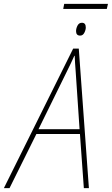

<svg xmlns="http://www.w3.org/2000/svg" viewBox="-79 -967 575 987"><path d="M-59 0H-30L108 -278H332L352 0H378L326 -717H297ZM119 -303 265 -600Q276 -622 285.5 -642Q295 -662 303 -680H305Q306 -662 307 -641Q308 -620 310 -600L330 -303ZM246 -921H470L476 -947H251ZM333 -784Q347 -784 354.5 -798.5Q362 -813 362 -826Q362 -850 342 -850Q327 -850 319.5 -835.5Q312 -821 312 -807Q312 -784 333 -784Z"/></svg>

Font: Noto Sans UI SemiCondensed Thin
Style: Italic
Weight: 250
Width: 4
Italic angle: -12°
Designer: Monotype Design Team
Foundry: Monotype Imaging Inc.
Version: Version 1.901